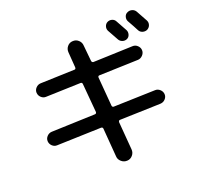

<svg xmlns="http://www.w3.org/2000/svg" viewBox="-151 -1005 1303 1250"><g transform="rotate(-20 500.0 -380.0)"><path d="M710.9 -816.4Q726.6 -824.2 743.2 -819.3Q759.8 -814.5 767.6 -798.8Q802.7 -735.4 808.6 -724.6Q816.4 -710 811.5 -692.4Q806.6 -674.8 791 -668Q775.4 -661.1 758.8 -667Q742.2 -672.9 734.4 -688.5Q700.2 -750 694.3 -760.7Q686.5 -775.4 691.4 -792Q696.3 -808.6 710.9 -816.4ZM854.5 -831.1Q870.1 -838.9 887.2 -834Q904.3 -829.1 913.1 -813.5Q950.2 -746.1 955.1 -737.3Q962.9 -721.7 957.5 -705.1Q952.1 -688.5 935.5 -679.7Q919.9 -672.9 902.8 -678.2Q885.7 -683.6 877.9 -700.2Q865.2 -725.6 836.9 -775.4Q829.1 -790 834 -807.1Q838.9 -824.2 854.5 -831.1ZM127.9 -173.8Q109.4 -172.9 94.7 -186.5Q80.1 -200.2 79.1 -219.7Q78.1 -238.3 91.8 -252.9Q105.5 -267.6 125 -268.6L427.7 -279.3Q438.5 -279.3 439.5 -291L421.9 -493.2Q419.9 -502.9 410.2 -502.9L168 -495.1Q149.4 -494.1 134.8 -507.8Q120.1 -521.5 119.1 -541Q118.2 -559.6 131.8 -574.2Q145.5 -588.9 165 -589.8L402.3 -597.7Q412.1 -597.7 412.1 -610.4L404.3 -716.8Q402.3 -740.2 417 -757.8Q431.6 -775.4 454.1 -776.4Q477.5 -778.3 494.6 -762.7Q511.7 -747.1 512.7 -724.6L523.4 -614.3Q525.4 -603.5 535.2 -602.5L809.6 -612.3Q829.1 -613.3 843.8 -599.6Q858.4 -585.9 859.4 -567.4Q860.4 -547.9 846.2 -532.7Q832 -517.6 813.5 -516.6L543 -507.8Q532.2 -507.8 532.2 -496.1L548.8 -294.9Q550.8 -284.2 560.5 -284.2L849.6 -293Q868.2 -293.9 883.3 -280.3Q898.4 -266.6 899.4 -247.1Q900.4 -228.5 886.7 -213.9Q873 -199.2 852.5 -198.2L569.3 -189.5Q559.6 -189.5 558.6 -176.8L574.2 16.6Q576.2 40 561 57.6Q545.9 75.2 524.4 76.2Q501 78.1 482.9 62.5Q464.8 46.9 463.9 25.4L448.2 -173.8Q446.3 -183.6 435.5 -183.6Z"/></g></svg>

Font: Rounded-X Mgen+ 1mn medium
Style: Regular
Weight: 500
Designer: [Source Han Sans]
Ryoko NISHIZUKA  (kana & ideographs); Paul D. Hunt (Latin, Greek & Cyrillic); Wenlong ZHANG  (bopomofo
Version: Version 1.059.20150602